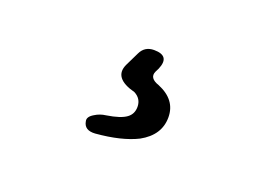

<svg xmlns="http://www.w3.org/2000/svg" viewBox="-52 -126 717 506"><g transform="rotate(20 307.0 127.0)"><path d="M205 235Q202 223 219 213Q233 204 250 202Q289 196 305 184Q320 173 320 153Q320 130 299 119Q234 102 254 59L273 20Q284 -3 310 -3Q356 -3 338 39L333 49Q323 70 353 80Q406 102 406 151Q406 201 355 229Q311 251 239 257Q209 259 205 235Z"/></g></svg>

Font: GenSenRounded TW M
Style: Regular
Weight: 500
Version: Version 1.501;PS 1;hotconv 16.6.51;makeotf.lib2.5.65220